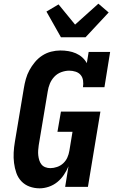

<svg xmlns="http://www.w3.org/2000/svg" viewBox="-20 -1018 640 1046"><path d="M196 8Q167 8 141 -1.5Q115 -11 96.5 -30.5Q78 -50 69 -76Q60 -102 56.5 -130Q53 -158 54.5 -187Q56 -216 61 -245L110 -538Q114 -563 121 -588Q128 -613 140.5 -636Q153 -659 170.5 -680Q188 -701 210.5 -715.5Q233 -730 258.5 -736.5Q284 -743 309 -743Q331 -743 352.5 -739.5Q374 -736 393.5 -727.5Q413 -719 428 -705.5Q443 -692 453 -674L463 -735H580L549 -543H432Q435 -561 432.5 -579Q430 -597 419.5 -609.5Q409 -622 392 -627.5Q375 -633 357 -633Q336 -633 314 -625Q292 -617 276 -600Q260 -583 251.5 -562Q243 -541 240 -520L191 -227Q189 -213 188 -199Q187 -185 188.5 -171.5Q190 -158 194 -145Q198 -132 206 -122Q214 -112 227 -107Q240 -102 254 -102Q272 -102 291 -108.5Q310 -115 324.5 -128.5Q339 -142 347 -160Q355 -178 358 -197L375 -300H293L312 -410H527L459 0H335L353 -112Q343 -88 328 -65.5Q313 -43 292 -26Q271 -9 245.5 -0.5Q220 8 196 8ZM312 -815 233 -955 299 -994 389 -884 516 -998 572 -950 446 -815Z"/></svg>

Font: Iosevka HT Extrabold Extended
Style: Italic
Weight: 800
Width: 7
Italic angle: -9°
Monospace: yes
Designer: Belleve Invis
Foundry: Belleve Invis
Version: Version 32.3.0; ttfautohint (v1.8.4)